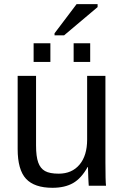

<svg xmlns="http://www.w3.org/2000/svg" viewBox="-20 -893 596 923"><path d="M153.3 -528.3H64.9V-176.3C64.9 -109.9 78.4 -62.3 105.2 -33.4C132.1 -4.6 174.5 9.8 232.4 9.8C271.8 9.8 304.8 2.2 331.3 -12.9C357.8 -28.1 381.2 -53.9 401.4 -90.3H402.8C403.5 -64.6 404.1 -47.1 404.5 -37.8C405 -28.6 405.4 -20.3 405.8 -13.2C406.1 -6 406.4 -1.6 406.7 0H489.7C487.8 -13.7 486.8 -51.3 486.8 -112.8V-528.3H398.9V-222.2C398.9 -170.7 386.7 -130.5 362.3 -101.6C337.9 -72.6 304.5 -58.1 262.2 -58.1C233.2 -58.1 211.3 -62.3 196.3 -70.8C181.3 -79.3 170.4 -93.1 163.6 -112.3C156.7 -131.5 153.3 -158.5 153.3 -193.4ZM334 -595.2H413.6V-685.1H334ZM141.6 -595.2H222.2V-685.1H141.6ZM242.2 -723.1H288.1L449.2 -858.9V-873H348.1L242.2 -732.9Z"/></svg>

Font: Arimo
Style: Regular
Weight: 400
Designer: Steve Matteson
Foundry: Monotype Imaging Inc.
Version: Version 1.32